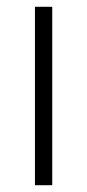

<svg xmlns="http://www.w3.org/2000/svg" viewBox="-20 -546 257 566"><path d="M83 0V-526H134V0Z"/></svg>

Font: Archivo Expanded Thin
Style: Regular
Weight: 250
Width: 7
Designer: Hector Gatti
Foundry: Omnibus-Type
Version: Version 2.001